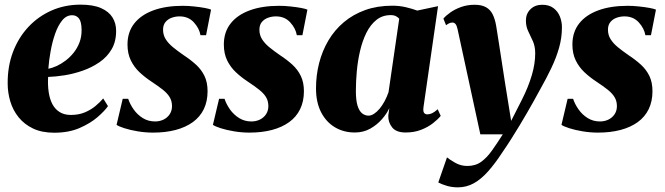

<svg xmlns="http://www.w3.org/2000/svg" viewBox="-20 -559 2862 826"><path d="M444.5 -102.5Q431 -82.5 400 -55.5Q369 -28.5 322.2 -8.2Q275.5 12 213.5 12Q160 12 122 -6.2Q84 -24.5 59.8 -54.8Q35.5 -85 24.2 -123Q13 -161 13 -200Q12.5 -274 36 -335.8Q59.5 -397.5 102 -443Q144.5 -488.5 201.8 -513.8Q259 -539 326.5 -539Q381 -539 414.5 -524.2Q448 -509.5 463.8 -484.2Q479.5 -459 479.5 -427.5Q480 -381 460.5 -347.5Q441 -314 408.2 -291.5Q375.5 -269 336.5 -255.2Q297.5 -241.5 258.2 -235.2Q219 -229 187 -228Q185 -192.5 189.5 -162.5Q194 -132.5 205.5 -110.8Q217 -89 236.8 -76.8Q256.5 -64.5 285 -64.5Q318.5 -64.5 344.8 -75.5Q371 -86.5 390.8 -103Q410.5 -119.5 424 -135.5ZM290.5 -493.5Q265.5 -493.5 247.5 -471.2Q229.5 -449 217.2 -414Q205 -379 197.8 -339Q190.5 -299 188 -263.5Q204 -266 223.2 -274.8Q242.5 -283.5 261.5 -297.8Q280.5 -312 296.5 -331.8Q312.5 -351.5 322 -376.5Q331.5 -401.5 331 -431.5Q330.5 -466 319.5 -479.8Q308.5 -493.5 290.5 -493.5Z M866.5 -407.5H842.5Q837.5 -437 814 -462.8Q790.5 -488.5 752.5 -488.5Q734.5 -488.5 718.2 -482.5Q702 -476.5 691.8 -464Q681.5 -451.5 681.5 -431Q681.5 -408.5 692.8 -390.5Q704 -372.5 723.8 -356.2Q743.5 -340 769.5 -322Q800 -302 823.2 -280.8Q846.5 -259.5 859.8 -232Q873 -204.5 873 -166.5Q873 -123 856.8 -89.5Q840.5 -56 809.8 -33.8Q779 -11.5 735.8 0Q692.5 11.5 638.5 11.5Q605.5 11.5 572.5 6Q539.5 0.5 514.8 -7.5Q490 -15.5 481.5 -22L508 -134H531.5Q539 -111 554.8 -88.5Q570.5 -66 594 -51.2Q617.5 -36.5 647 -36.5Q667 -36.5 683.5 -44.5Q700 -52.5 710 -67.5Q720 -82.5 720 -102.5Q720 -124 710.2 -140.5Q700.5 -157 680.8 -172.8Q661 -188.5 631.5 -208Q604 -226 580.5 -248Q557 -270 542.8 -299.2Q528.5 -328.5 528.5 -367.5Q528.5 -420.5 557.2 -457.5Q586 -494.5 639.2 -514.2Q692.5 -534 766 -534Q789.5 -534 815.2 -531.2Q841 -528.5 861 -524.8Q881 -521 888 -517.5Z M1281 -407.5H1257Q1252 -437 1228.5 -462.8Q1205 -488.5 1167 -488.5Q1149 -488.5 1132.8 -482.5Q1116.5 -476.5 1106.2 -464Q1096 -451.5 1096 -431Q1096 -408.5 1107.2 -390.5Q1118.5 -372.5 1138.2 -356.2Q1158 -340 1184 -322Q1214.5 -302 1237.8 -280.8Q1261 -259.5 1274.2 -232Q1287.5 -204.5 1287.5 -166.5Q1287.5 -123 1271.2 -89.5Q1255 -56 1224.2 -33.8Q1193.5 -11.5 1150.2 0Q1107 11.5 1053 11.5Q1020 11.5 987 6Q954 0.5 929.2 -7.5Q904.5 -15.5 896 -22L922.5 -134H946Q953.5 -111 969.2 -88.5Q985 -66 1008.5 -51.2Q1032 -36.5 1061.5 -36.5Q1081.5 -36.5 1098 -44.5Q1114.5 -52.5 1124.5 -67.5Q1134.5 -82.5 1134.5 -102.5Q1134.5 -124 1124.8 -140.5Q1115 -157 1095.2 -172.8Q1075.5 -188.5 1046 -208Q1018.5 -226 995 -248Q971.5 -270 957.2 -299.2Q943 -328.5 943 -367.5Q943 -420.5 971.8 -457.5Q1000.5 -494.5 1053.8 -514.2Q1107 -534 1180.5 -534Q1204 -534 1229.8 -531.2Q1255.5 -528.5 1275.5 -524.8Q1295.5 -521 1302.5 -517.5Z M1802 -99Q1799.5 -80.5 1804.2 -73.8Q1809 -67 1818.5 -67Q1828.5 -67 1838.8 -71.8Q1849 -76.5 1863 -89L1876 -60.5Q1864 -45.5 1842.5 -28.8Q1821 -12 1791.5 -0.5Q1762 11 1725 11Q1684.5 11 1667 -11Q1649.5 -33 1650.5 -62L1655 -94Q1644 -70 1623 -46Q1602 -22 1572.8 -5.5Q1543.5 11 1506.5 11Q1458.5 11 1420.8 -11.5Q1383 -34 1361.2 -76.5Q1339.5 -119 1339.5 -179Q1339.5 -235.5 1353 -288Q1366.5 -340.5 1393 -385.2Q1419.5 -430 1459.2 -463.5Q1499 -497 1551.2 -515.8Q1603.5 -534.5 1668 -534.5Q1698.5 -534.5 1726 -528Q1753.5 -521.5 1775 -513.5L1864.5 -532.5ZM1697.5 -478.5Q1693 -484 1684 -489Q1675 -494 1661 -494Q1625 -494 1599.2 -473.2Q1573.5 -452.5 1556.2 -417.8Q1539 -383 1529 -340Q1519 -297 1515 -252.5Q1511 -208 1511 -168Q1511 -127.5 1518.2 -104.2Q1525.5 -81 1538 -71.2Q1550.5 -61.5 1565.5 -61.5Q1577 -61.5 1589.2 -69.5Q1601.5 -77.5 1613 -91.2Q1624.5 -105 1634.5 -123.5Q1644.5 -142 1651.5 -162.5Z M1948.5 -433.5Q1945 -449.5 1939.5 -455.8Q1934 -462 1927 -462Q1919.5 -462 1913.2 -459.2Q1907 -456.5 1899 -450.5L1887.5 -479Q1898.5 -492 1918 -505.8Q1937.5 -519.5 1964 -529Q1990.5 -538.5 2022 -538.5Q2051.5 -538.5 2070.2 -528.2Q2089 -518 2099.2 -497.8Q2109.5 -477.5 2114.5 -448Q2119.5 -417 2125.8 -376.8Q2132 -336.5 2138.8 -292.5Q2145.5 -248.5 2152.2 -205.5Q2159 -162.5 2165 -126L2179 -39L2225 -129.5Q2239 -157 2249.8 -183.8Q2260.5 -210.5 2268 -235.8Q2275.5 -261 2279 -284.8Q2282.5 -308.5 2282.5 -329.5Q2282.5 -359.5 2272.5 -381.8Q2262.5 -404 2252.5 -424.5Q2242.5 -445 2242.5 -470.5Q2242.5 -500 2262 -519.2Q2281.5 -538.5 2312.5 -538.5Q2342.5 -538.5 2361.2 -524.2Q2380 -510 2388.8 -487.8Q2397.5 -465.5 2397.5 -442Q2397.5 -396.5 2385.2 -353.5Q2373 -310.5 2352.2 -267Q2331.5 -223.5 2305.5 -177.5Q2291 -150.5 2276.2 -124.2Q2261.5 -98 2246.5 -72Q2231.5 -46 2215.2 -19.2Q2199 7.5 2181.2 35.8Q2163.5 64 2142.5 94.5Q2111 143 2080.8 177.2Q2050.5 211.5 2018.8 229.2Q1987 247 1950 247Q1924.5 247 1902.5 240.5Q1880.5 234 1865.5 226L1903 118Q1913.5 127 1937.8 141Q1962 155 1990.5 155Q2025.5 155 2050 137.2Q2074.5 119.5 2096.2 89Q2118 58.5 2143 19H2046.5Z M2780.5 -407.5H2756.5Q2751.5 -437 2728 -462.8Q2704.5 -488.5 2666.5 -488.5Q2648.5 -488.5 2632.2 -482.5Q2616 -476.5 2605.8 -464Q2595.5 -451.5 2595.5 -431Q2595.5 -408.5 2606.8 -390.5Q2618 -372.5 2637.8 -356.2Q2657.5 -340 2683.5 -322Q2714 -302 2737.2 -280.8Q2760.5 -259.5 2773.8 -232Q2787 -204.5 2787 -166.5Q2787 -123 2770.8 -89.5Q2754.5 -56 2723.8 -33.8Q2693 -11.5 2649.8 0Q2606.5 11.5 2552.5 11.5Q2519.5 11.5 2486.5 6Q2453.5 0.5 2428.8 -7.5Q2404 -15.5 2395.5 -22L2422 -134H2445.5Q2453 -111 2468.8 -88.5Q2484.5 -66 2508 -51.2Q2531.5 -36.5 2561 -36.5Q2581 -36.5 2597.5 -44.5Q2614 -52.5 2624 -67.5Q2634 -82.5 2634 -102.5Q2634 -124 2624.2 -140.5Q2614.5 -157 2594.8 -172.8Q2575 -188.5 2545.5 -208Q2518 -226 2494.5 -248Q2471 -270 2456.8 -299.2Q2442.5 -328.5 2442.5 -367.5Q2442.5 -420.5 2471.2 -457.5Q2500 -494.5 2553.2 -514.2Q2606.5 -534 2680 -534Q2703.5 -534 2729.2 -531.2Q2755 -528.5 2775 -524.8Q2795 -521 2802 -517.5Z"/></svg>

Font: Merriweather 96pt Black
Style: Italic
Weight: 900
Italic angle: -7.8°
Version: Version 2.101